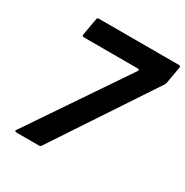

<svg xmlns="http://www.w3.org/2000/svg" viewBox="-174 -905 1012 1048"><g transform="rotate(30 332.5 -381.5)"><path d="M70 0Q64 0 62 -4Q60 -8 64 -12L477 -622L479 -627Q479 -634 470 -634H129Q124 -634 121.5 -637Q119 -640 120 -645L139 -754Q141 -763 150 -763H656Q661 -763 663.5 -760Q666 -757 665 -752L646 -643Q646 -641 641 -632L227 -7Q223 0 215 0Z"/></g></svg>

Font: Open Sauce Two
Style: Bold Italic
Weight: 700
Italic angle: -10°
Designer: Alfredo Marco Pradil
Foundry: Creative Sauce Fz LLC
Version: Version 1.477